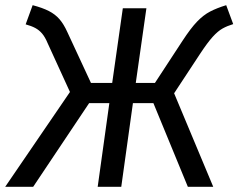

<svg xmlns="http://www.w3.org/2000/svg" viewBox="-43 -721 920 741"><path d="M830 -701 857 -628Q834 -621 816 -611Q798 -601 778 -579Q758 -557 729 -513L629 -361L780 0H682L549 -323H470L425 0H334L379 -323H301L85 0H-23L227 -366L141 -554Q131 -578 119.5 -591.5Q108 -605 93 -613Q78 -621 56 -627L83 -701Q121 -691 145.5 -678.5Q170 -666 186.5 -647Q203 -628 217 -597L308 -401H390L431 -689H522L481 -401H555L661 -563Q693 -612 717.5 -637.5Q742 -663 768 -676.5Q794 -690 830 -701Z"/></svg>

Font: Fira Sans Variable
Style: Italic
Weight: 397
Italic angle: -8°
Designer: Carrois Corporate & Edenspiekermann AG
Foundry: Carrois Corporate GbR & Edenspiekermann AG
Version: Version 4.202